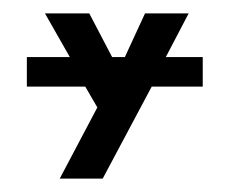

<svg xmlns="http://www.w3.org/2000/svg" viewBox="-20 -183 342 286"><path d="M196 -163 166 -98H147L113 -163H47L84 -98H20V-54H107L125 -23L69 83H133L206 -54H282V-98H227L261 -163Z"/></svg>

Font: Hussar Tani
Style: Dwa
Weight: 700
Foundry: Cannot Into Space Fonts
Version: Version 0.92